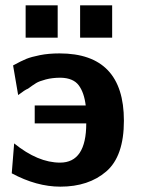

<svg xmlns="http://www.w3.org/2000/svg" viewBox="-20 -688 527 719"><path d="M76 -547V-668H196V-547ZM280 -547V-668H400V-547ZM24 -39 33 -151Q122 -79 205 -79Q303 -79 303 -226H110V-293H301Q295 -342 274.5 -369Q254 -396 207 -397Q176 -397 151.5 -390.5Q127 -384 115.5 -377Q104 -370 85 -356Q74 -352 48 -332L29 -443Q60 -460 78.5 -467.5Q97 -475 129.5 -481.5Q162 -488 203 -488Q444 -488 444 -236Q444 -103 378 -46Q312 11 206 11Q117 11 24 -39Z"/></svg>

Font: Coval
Style: Heavy
Weight: 900
Foundry: Context Ltd
Version: Version 001.000